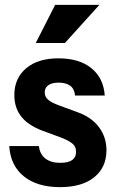

<svg xmlns="http://www.w3.org/2000/svg" viewBox="-20 -760 473 790"><path d="M227 10Q133 10 78 -34.5Q23 -79 18 -159H140Q144 -125 167 -107.5Q190 -90 228 -90Q261 -90 277 -101.5Q293 -113 293 -135Q293 -154 282 -165.5Q271 -177 239 -191L169 -217Q103 -239 71 -276Q39 -313 39 -369Q39 -438 87.5 -479Q136 -520 220 -520Q306 -520 356 -479.5Q406 -439 411 -367H289Q286 -395 268.5 -407.5Q251 -420 221 -420Q194 -420 179 -409.5Q164 -399 164 -380Q164 -363 176.5 -351Q189 -339 221 -327L300 -298Q356 -278 387 -237Q418 -196 418 -142Q418 -71 367.5 -30.5Q317 10 227 10ZM247 -583H127L207 -740H389Z"/></svg>

Font: Instrument Sans SemiCondensed
Style: Bold
Weight: 700
Width: 4
Designer: Rodrigo Fuenzalida
Foundry: fragTYPE
Version: Version 1.000;gftools[0.9.28]